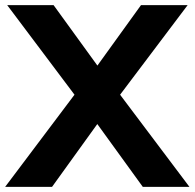

<svg xmlns="http://www.w3.org/2000/svg" viewBox="-35 -725 755 745"><path d="M-15 0 280 -392V-323L-7 -705H173L368 -436H318L512 -705H693L405 -323V-392L700 0H519L317 -279H368L167 0Z"/></svg>

Font: Nunito Sans 12pt ExtraLight ExtraBold
Style: Regular
Weight: 800
Version: Version 3.101;gftools[0.9.27]